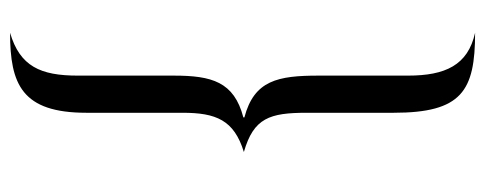

<svg xmlns="http://www.w3.org/2000/svg" viewBox="-304 -462 941 372"><g transform="rotate(-90 166.0 -275.5)"><path d="M289 175C226 161 206 117 206 45V-128C206 -207 197 -253 125 -272V-274C194 -292 206 -335 206 -409V-595C206 -667 224 -707 289 -726C189 -726 134 -703 134 -578V-392C134 -327 120 -292 58 -273C124 -254 134 -223 134 -151V17C134 149 176 175 289 175Z"/></g></svg>

Font: Asana Math
Style: Regular
Weight: 400
Version: Version 000.958